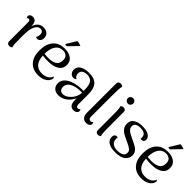

<svg xmlns="http://www.w3.org/2000/svg" viewBox="150 -1714 2711 2711"><g transform="rotate(45 1505.5 -358.5)"><path d="M411 -417Q411 -384 392 -362.5Q373 -341 347 -341Q325 -341 317 -351Q328 -368 332 -382.5Q336 -397 336 -415Q336 -477 278 -477Q233 -477 202.5 -419.5Q172 -362 172 -241V-187Q172 -97 174 -65Q176 -33 185 -9Q164 9 138 9Q118 9 105 -3.5Q92 -16 92 -38V-406Q92 -434 85.5 -446Q79 -458 64 -458Q45 -458 38 -442Q26 -459 26 -474Q26 -495 42 -507.5Q58 -520 86 -520Q125 -520 144.5 -492.5Q164 -465 163 -411V-406Q180 -463 214 -492Q248 -521 296 -521Q348 -521 379.5 -493.5Q411 -466 411 -417Z M903 -106Q903 -96 897 -79Q878 -35 830.5 -11Q783 13 719 13Q609 13 547 -55.5Q485 -124 485 -251Q485 -377 546.5 -449Q608 -521 723 -521Q806 -521 856 -483.5Q906 -446 906 -377Q906 -303 846 -264Q786 -225 679 -225Q620 -225 571 -232Q577 -131 621.5 -86.5Q666 -42 738 -42Q793 -42 833 -64.5Q873 -87 888 -129Q903 -124 903 -106ZM570 -266Q618 -262 648 -261Q728 -261 774.5 -289.5Q821 -318 821 -387Q821 -440 792 -462.5Q763 -485 720 -485Q652 -485 611.5 -428.5Q571 -372 570 -266ZM716 -563Q706 -563 694.5 -565Q683 -567 680 -570L771 -720Q789 -721 815 -714.5Q841 -708 850 -701Z M1492 -42Q1492 -20 1471.5 -5Q1451 10 1422 10Q1379 10 1357 -20Q1335 -50 1335 -114V-143Q1302 -72 1245.5 -30.5Q1189 11 1122 11Q1064 11 1030.5 -20.5Q997 -52 997 -105Q997 -164 1042 -205Q1087 -246 1163 -267Q1230 -285 1302 -285Q1322 -285 1331 -284V-310Q1331 -399 1301.5 -442Q1272 -485 1204 -485Q1160 -485 1130 -466Q1100 -447 1100 -404Q1100 -381 1110.5 -361Q1121 -341 1143 -333Q1127 -313 1095 -313Q1062 -313 1041 -339.5Q1020 -366 1020 -401Q1020 -459 1071 -490Q1122 -521 1211 -521Q1314 -521 1363 -468Q1412 -415 1412 -305V-105Q1412 -52 1448 -52Q1456 -52 1466 -57.5Q1476 -63 1481 -73Q1492 -58 1492 -42ZM1333 -252 1310 -253Q1275 -253 1239 -247.5Q1203 -242 1178 -232Q1134 -216 1109 -188Q1084 -160 1084 -122Q1084 -89 1101 -67Q1118 -45 1154 -45Q1194 -45 1235.5 -74.5Q1277 -104 1304.5 -152Q1332 -200 1333 -252Z M1582 -101V-686Q1582 -707 1595 -718.5Q1608 -730 1629 -730Q1654 -730 1675 -712Q1667 -686 1664.5 -645Q1662 -604 1662 -517V-105Q1662 -79 1671.5 -65.5Q1681 -52 1700 -52Q1711 -52 1721.5 -57.5Q1732 -63 1737 -73Q1748 -58 1748 -42Q1748 -19 1727.5 -4.5Q1707 10 1677 10Q1632 10 1607 -19Q1582 -48 1582 -101Z M1845 -654Q1845 -677 1861 -692.5Q1877 -708 1899 -708Q1922 -708 1937.5 -692.5Q1953 -677 1953 -654Q1953 -632 1937.5 -616Q1922 -600 1899 -600Q1877 -600 1861 -616Q1845 -632 1845 -654ZM1956 -7Q1935 11 1910 11Q1890 11 1877.5 -1Q1865 -13 1865 -33L1864 -396Q1864 -465 1851 -503Q1872 -521 1897 -521Q1917 -521 1929.5 -509.5Q1942 -498 1942 -477L1943 -114Q1943 -41 1956 -7Z M2070 -108Q2070 -133 2082 -148.5Q2094 -164 2120 -164Q2130 -164 2136 -163Q2133 -151 2133 -139Q2133 -128 2134 -121Q2136 -77 2170.5 -51Q2205 -25 2263 -25Q2320 -25 2354 -45Q2388 -65 2388 -104Q2388 -140 2362 -161Q2336 -182 2280 -207L2248 -222Q2192 -248 2162.5 -266Q2133 -284 2111.5 -315Q2090 -346 2090 -393Q2090 -458 2141 -490Q2192 -522 2270 -522Q2352 -522 2398 -495.5Q2444 -469 2444 -422Q2444 -380 2407 -376Q2397 -374 2394 -374Q2388 -374 2378 -376Q2380 -388 2380 -396Q2380 -409 2377 -418Q2373 -451 2344.5 -468Q2316 -485 2267 -485Q2222 -485 2193 -468.5Q2164 -452 2164 -416Q2164 -386 2181 -364.5Q2198 -343 2221.5 -329.5Q2245 -316 2293 -293L2315 -283Q2364 -260 2393.5 -242.5Q2423 -225 2443.5 -197Q2464 -169 2464 -130Q2464 -71 2415 -29Q2366 13 2256 13Q2163 13 2116.5 -20.5Q2070 -54 2070 -108Z M2962 -106Q2962 -96 2956 -79Q2937 -35 2889.5 -11Q2842 13 2778 13Q2668 13 2606 -55.5Q2544 -124 2544 -251Q2544 -377 2605.5 -449Q2667 -521 2782 -521Q2865 -521 2915 -483.5Q2965 -446 2965 -377Q2965 -303 2905 -264Q2845 -225 2738 -225Q2679 -225 2630 -232Q2636 -131 2680.5 -86.5Q2725 -42 2797 -42Q2852 -42 2892 -64.5Q2932 -87 2947 -129Q2962 -124 2962 -106ZM2629 -266Q2677 -262 2707 -261Q2787 -261 2833.5 -289.5Q2880 -318 2880 -387Q2880 -440 2851 -462.5Q2822 -485 2779 -485Q2711 -485 2670.5 -428.5Q2630 -372 2629 -266ZM2775 -563Q2765 -563 2753.5 -565Q2742 -567 2739 -570L2830 -720Q2848 -721 2874 -714.5Q2900 -708 2909 -701Z"/></g></svg>

Font: Arima Madurai
Style: Regular
Weight: 400
Designer: Joana Correia and Natanael Gama
Foundry: NDISCOVER
Version: Version 1.020